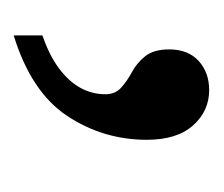

<svg xmlns="http://www.w3.org/2000/svg" viewBox="-42 -122 319 274"><g transform="rotate(90 117.0 14.5)"><path d="M31 154V113Q60 103 78.5 89Q97 75 106 58.5Q115 42 115 23Q115 9 105.5 0.5Q96 -8 83 -15Q70 -22 60.5 -34Q51 -46 51 -68Q51 -95 67.5 -110Q84 -125 109 -125Q139 -125 159.5 -102Q180 -79 180 -36Q180 26 146 77.5Q112 129 31 154Z"/></g></svg>

Font: Noto Serif Khmer SemiCondensed
Style: Regular
Weight: 400
Width: 4
Designer: Danh Hong and the Monotype Design Team
Foundry: Monotype Imaging Inc.
Version: Version 2.004